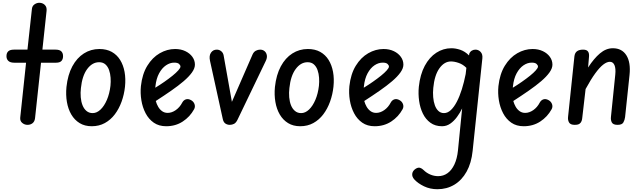

<svg xmlns="http://www.w3.org/2000/svg" viewBox="-20 -898 4634 1381"><path d="M178 0Q156.5 0 139.8 -14Q123 -28 125.5 -52.5L167.5 -447H82.5Q54 -447 40.2 -459.8Q26.5 -472.5 26.5 -494Q26.5 -516.5 39.2 -528.8Q52 -541 80 -541H177.5L209.5 -833Q211.5 -855 228 -866.5Q244.5 -878 262.5 -878Q286 -878 302 -862.8Q318 -847.5 315 -820L285 -541H380.5Q408 -541 420.8 -528.8Q433.5 -516.5 433.5 -494Q433.5 -472 421.8 -459.5Q410 -447 383.5 -447H275L232 -47.5Q229 -23.5 214 -11.8Q199 0 178 0Z M640 10Q589.5 10 552.8 -12.5Q516 -35 493 -74.2Q470 -113.5 461.2 -164.5Q452.5 -215.5 458 -272.5Q467.5 -360 500.2 -420.8Q533 -481.5 583.2 -513.5Q633.5 -545.5 695 -545.5Q746.5 -545.5 783.8 -524.8Q821 -504 844 -467Q867 -430 876 -380.8Q885 -331.5 879 -274Q873 -218 854.5 -166.8Q836 -115.5 806 -75.8Q776 -36 734.2 -13Q692.5 10 640 10ZM562 -264.5Q558 -230.5 560.8 -198.2Q563.5 -166 573.8 -140.5Q584 -115 602.2 -99.8Q620.5 -84.5 646.5 -84.5Q676.5 -84.5 703.2 -110Q730 -135.5 749 -180Q768 -224.5 774.5 -281Q777.5 -309 775.5 -338.8Q773.5 -368.5 764.5 -394Q755.5 -419.5 738 -435Q720.5 -450.5 693 -450.5Q643.5 -450.5 607.2 -401.5Q571 -352.5 562 -264.5Z M1175.5 10Q1123 10 1086.2 -15.5Q1049.5 -41 1027.2 -83.5Q1005 -126 996.8 -177Q988.5 -228 993.5 -278.5Q1003 -365.5 1039.5 -425Q1076 -484.5 1129 -515Q1182 -545.5 1239.5 -545.5Q1281 -545.5 1313.2 -530Q1345.5 -514.5 1363.8 -489Q1382 -463.5 1382 -433Q1382 -406.5 1360.5 -376.5Q1339 -346.5 1301 -314Q1263 -281.5 1211.5 -245.8Q1160 -210 1100.5 -171.5Q1106.5 -149.5 1117.8 -130Q1129 -110.5 1146.2 -98.2Q1163.5 -86 1186 -86Q1215.5 -86 1244.2 -106Q1273 -126 1291 -160.5Q1300.5 -178 1317.5 -183.5Q1334.5 -189 1355.5 -177Q1373.5 -166.5 1379.5 -147.8Q1385.5 -129 1376 -112Q1346 -57.5 1294.2 -23.8Q1242.5 10 1175.5 10ZM1097 -267Q1130.5 -287.5 1162.8 -310Q1195 -332.5 1221 -353.5Q1247 -374.5 1262.5 -392Q1278 -409.5 1278 -419Q1278 -429 1267.8 -438.2Q1257.5 -447.5 1233 -447.5Q1202.5 -447.5 1173.8 -428Q1145 -408.5 1124.5 -370.8Q1104 -333 1098 -278Z M1582.5 -41.5 1490.5 -460.5Q1482.5 -497.5 1497.5 -519.2Q1512.5 -541 1539.5 -541Q1557 -541 1571 -529.8Q1585 -518.5 1588.5 -499.5L1648 -165.5L1796.5 -506Q1805 -525 1820 -533Q1835 -541 1851 -541Q1870 -541 1883 -530Q1896 -519 1899.2 -500.5Q1902.5 -482 1891.5 -459.5L1688 -36Q1677.5 -14.5 1663.2 -7.2Q1649 0 1633 0Q1615.5 0 1601.5 -9.2Q1587.5 -18.5 1582.5 -41.5Z M2139.5 10Q2089 10 2052.2 -12.5Q2015.5 -35 1992.5 -74.2Q1969.5 -113.5 1960.8 -164.5Q1952 -215.5 1957.5 -272.5Q1967 -360 1999.8 -420.8Q2032.5 -481.5 2082.8 -513.5Q2133 -545.5 2194.5 -545.5Q2246 -545.5 2283.2 -524.8Q2320.5 -504 2343.5 -467Q2366.5 -430 2375.5 -380.8Q2384.5 -331.5 2378.5 -274Q2372.5 -218 2354 -166.8Q2335.5 -115.5 2305.5 -75.8Q2275.5 -36 2233.8 -13Q2192 10 2139.5 10ZM2061.5 -264.5Q2057.5 -230.5 2060.2 -198.2Q2063 -166 2073.2 -140.5Q2083.5 -115 2101.8 -99.8Q2120 -84.5 2146 -84.5Q2176 -84.5 2202.8 -110Q2229.5 -135.5 2248.5 -180Q2267.5 -224.5 2274 -281Q2277 -309 2275 -338.8Q2273 -368.5 2264 -394Q2255 -419.5 2237.5 -435Q2220 -450.5 2192.5 -450.5Q2143 -450.5 2106.8 -401.5Q2070.5 -352.5 2061.5 -264.5Z M2675 10Q2622.5 10 2585.8 -15.5Q2549 -41 2526.8 -83.5Q2504.5 -126 2496.2 -177Q2488 -228 2493 -278.5Q2502.5 -365.5 2539 -425Q2575.5 -484.5 2628.5 -515Q2681.5 -545.5 2739 -545.5Q2780.5 -545.5 2812.8 -530Q2845 -514.5 2863.2 -489Q2881.5 -463.5 2881.5 -433Q2881.5 -406.5 2860 -376.5Q2838.5 -346.5 2800.5 -314Q2762.5 -281.5 2711 -245.8Q2659.5 -210 2600 -171.5Q2606 -149.5 2617.2 -130Q2628.5 -110.5 2645.8 -98.2Q2663 -86 2685.5 -86Q2715 -86 2743.8 -106Q2772.5 -126 2790.5 -160.5Q2800 -178 2817 -183.5Q2834 -189 2855 -177Q2873 -166.5 2879 -147.8Q2885 -129 2875.5 -112Q2845.5 -57.5 2793.8 -23.8Q2742 10 2675 10ZM2596.5 -267Q2630 -287.5 2662.2 -310Q2694.5 -332.5 2720.5 -353.5Q2746.5 -374.5 2762 -392Q2777.5 -409.5 2777.5 -419Q2777.5 -429 2767.2 -438.2Q2757 -447.5 2732.5 -447.5Q2702 -447.5 2673.2 -428Q2644.5 -408.5 2624 -370.8Q2603.5 -333 2597.5 -278Z M3159.5 10Q3110.5 10 3076 -15Q3041.5 -40 3021.5 -81.2Q3001.5 -122.5 2994.5 -173Q2987.5 -223.5 2992.5 -274Q3002 -362.5 3035.2 -424.5Q3068.5 -486.5 3118.5 -518.8Q3168.5 -551 3226.5 -551Q3257.5 -551 3290.8 -539.8Q3324 -528.5 3353.5 -499.5L3355.5 -512.5Q3362 -527 3374 -534Q3386 -541 3400 -541Q3421.5 -541 3437 -524.5Q3452.5 -508 3449.5 -478.5L3379.5 187.5Q3370.5 275 3336 336.8Q3301.5 398.5 3247.5 430.8Q3193.5 463 3126 463Q3073.5 463 3029.8 442Q2986 421 2960 392.5Q2942 372 2945.2 351Q2948.5 330 2969 316.5Q2987.5 304.5 3001.8 309.2Q3016 314 3026 324.5Q3046.5 345 3074 357Q3101.5 369 3131.5 369Q3169.5 369 3199.2 347.5Q3229 326 3248.5 284.5Q3268 243 3274 184L3304 -118Q3288.5 -86 3267 -56.8Q3245.5 -27.5 3218.8 -8.8Q3192 10 3159.5 10ZM3096.5 -266Q3093 -231.5 3095.8 -199Q3098.5 -166.5 3107.8 -140.8Q3117 -115 3133.5 -99.8Q3150 -84.5 3173.5 -84.5Q3199.5 -84.5 3222.8 -106.2Q3246 -128 3266 -166.5Q3286 -205 3302 -256Q3318 -307 3329.5 -365.5L3334.5 -410Q3310.5 -434.5 3279.8 -445.2Q3249 -456 3224 -456Q3175.5 -456 3140.2 -406.2Q3105 -356.5 3096.5 -266Z M3747 10Q3694.5 10 3657.8 -15.5Q3621 -41 3598.8 -83.5Q3576.5 -126 3568.2 -177Q3560 -228 3565 -278.5Q3574.5 -365.5 3611 -425Q3647.5 -484.5 3700.5 -515Q3753.5 -545.5 3811 -545.5Q3852.5 -545.5 3884.8 -530Q3917 -514.5 3935.2 -489Q3953.5 -463.5 3953.5 -433Q3953.5 -406.5 3932 -376.5Q3910.5 -346.5 3872.5 -314Q3834.5 -281.5 3783 -245.8Q3731.5 -210 3672 -171.5Q3678 -149.5 3689.2 -130Q3700.5 -110.5 3717.8 -98.2Q3735 -86 3757.5 -86Q3787 -86 3815.8 -106Q3844.5 -126 3862.5 -160.5Q3872 -178 3889 -183.5Q3906 -189 3927 -177Q3945 -166.5 3951 -147.8Q3957 -129 3947.5 -112Q3917.5 -57.5 3865.8 -23.8Q3814 10 3747 10ZM3668.5 -267Q3702 -287.5 3734.2 -310Q3766.5 -332.5 3792.5 -353.5Q3818.5 -374.5 3834 -392Q3849.5 -409.5 3849.5 -419Q3849.5 -429 3839.2 -438.2Q3829 -447.5 3804.5 -447.5Q3774 -447.5 3745.2 -428Q3716.5 -408.5 3696 -370.8Q3675.5 -333 3669.5 -278Z M4113.5 0Q4083 0 4073 -17.2Q4063 -34.5 4066 -58.5L4111.5 -492Q4114.5 -517.5 4130 -529.2Q4145.5 -541 4174 -541Q4199.5 -541 4209.2 -527.8Q4219 -514.5 4216.5 -489.5L4210 -412.5Q4252 -477.5 4295.5 -514.2Q4339 -551 4388 -551Q4453.5 -551 4485.5 -500Q4517.5 -449 4508 -358.5L4476 -55.5Q4473.5 -35 4463.8 -17.5Q4454 0 4422 0Q4390 0 4380.8 -17.2Q4371.5 -34.5 4374.5 -58.5L4405.5 -361.5Q4410 -405.5 4399.8 -429.5Q4389.5 -453.5 4366.5 -453.5Q4345 -453.5 4319 -433.5Q4293 -413.5 4261.8 -370.8Q4230.5 -328 4192 -257.5L4168.5 -54.5Q4167.5 -40.5 4163.5 -28.2Q4159.5 -16 4148.5 -8Q4137.5 0 4113.5 0Z"/></svg>

Font: Edu SA Hand Medium
Style: Regular
Weight: 500
Designer: Tina and Corey Anderson, Eben Sorkin, Mirko Velimirovic
Foundry: Google for Education
Version: Version 2.000